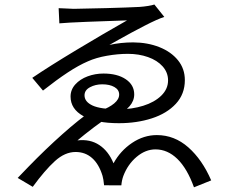

<svg xmlns="http://www.w3.org/2000/svg" viewBox="-20 -775 1017 843"><path d="M259.2 -738.2Q284.5 -736.6 303.5 -736.2Q353 -736.8 447.1 -739.4Q541.1 -741.9 592.5 -744.6Q612.3 -746 630.7 -749Q649 -752 657.8 -755.2L701.4 -700.7Q672.9 -691.9 614.4 -661.8Q556 -631.7 501.2 -600.8L460.3 -577.8Q510.6 -588.9 564.9 -588.9Q628.2 -588.5 679.7 -568.1Q731.2 -547.7 761.4 -510.5Q791.6 -473.3 791.6 -423.3Q791.6 -361.9 752.1 -319.3Q712.5 -276.7 646.6 -255.4Q580.7 -234.1 502 -234.1Q401.7 -234.1 345.8 -265.3Q289.8 -296.4 289.8 -351Q289.8 -381.2 310.6 -404.3Q331.4 -427.4 364.7 -439.8Q397.9 -452.1 434.3 -452.1Q495.1 -452.1 532.2 -427.1Q569.3 -402.1 569.3 -360.6Q569.3 -332 548.5 -308.2Q527.6 -284.4 491.8 -267.5Q486.6 -266.1 476.1 -266.2L462.9 -264.8Q436.6 -249.4 393.9 -217.2Q351.2 -184.9 320.1 -158.6Q375.6 -165 416 -138.2Q456.3 -111.5 478.4 -58Q508.5 -113 559.8 -147.5Q611.1 -181.9 668.7 -181.9Q745.8 -181.9 806.9 -128Q867.9 -74.1 907.3 17L831.7 47.4Q801.8 -35.4 758.7 -77.3Q715.6 -119.1 662.7 -119.1Q618.9 -119.1 580 -86.4Q541 -53.7 521.4 -2.1Q514.6 16.7 512.8 38.8L437 38.5Q434.1 10 430.2 -2.9Q414.3 -54.8 384.2 -81.2Q354.1 -107.7 312 -107.7Q265 -107.7 221 -67.6Q177 -27.6 123.8 45.3L57.7 6.2L104.7 -42.6Q179.7 -119.9 254.1 -186Q328.5 -252.2 381.6 -288Q387.9 -288.9 402 -288.9Q415.2 -288.9 422.9 -289.6Q459.5 -302.7 481.3 -320.9Q503.2 -339.1 503.2 -359.9Q503.2 -381 482.3 -392.9Q461.4 -404.8 429.1 -404.8Q399 -404.8 375.1 -392Q351.1 -379.2 351.1 -356.4Q351.1 -328.1 386.5 -311.6Q422 -295.2 502.6 -295.2Q559.3 -295.2 608.8 -310.6Q658.3 -326 688.1 -355.1Q717.9 -384.2 717.9 -422Q717.9 -456.8 694.1 -483.5Q670.3 -510.1 629.8 -524.4Q589.4 -538.6 541.9 -538.6Q497.3 -538.6 449.6 -530.2Q401.9 -521.9 365.5 -505.5Q325.2 -488.2 277.2 -456.6Q229.2 -425 168.7 -377.3L121.7 -433.2Q196.3 -483.9 316.6 -556.2Q436.9 -628.5 537.8 -685.5L510.9 -684.6Q448.4 -682.6 361.9 -679.2Q275.5 -675.8 240.6 -672.5L237.5 -739.1Z"/></svg>

Font: Min Sans VF VF
Style: Regular
Weight: 400
Designer: Jinseong-Kim, NotoSansCJK, Nunito
Foundry: Jinseong-Kim
Version: Version 1.420;Glyphs 3.1.2 (3151)